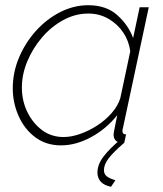

<svg xmlns="http://www.w3.org/2000/svg" viewBox="-20 -548 625 737"><path d="M214 10Q157 10 115.5 -21Q74 -52 51.5 -102.5Q29 -153 29 -209Q29 -270 53 -327Q77 -384 118 -429.5Q159 -475 211 -501.5Q263 -528 319 -528Q387 -528 429.5 -490.5Q472 -453 491 -402L516 -520H551L452 -57Q451 -55 450.5 -51.5Q450 -48 450 -45Q450 -32 464 -32L457 0Q454 0 450 0.5Q446 1 443 0Q429 -2 422.5 -10.5Q416 -19 416 -31Q416 -35 417 -40.5Q418 -46 421 -60.5Q424 -75 430 -106Q389 -54 330.5 -22Q272 10 214 10ZM224 -22Q254 -22 288 -34Q322 -46 353.5 -66.5Q385 -87 409 -114.5Q433 -142 442 -172L480 -351Q475 -390 453.5 -422.5Q432 -455 397 -475.5Q362 -496 319 -496Q269 -496 223 -471Q177 -446 141.5 -404.5Q106 -363 85 -313Q64 -263 64 -212Q64 -161 85 -118Q106 -75 141.5 -48.5Q177 -22 224 -22ZM354 115Q354 84 376.5 54Q399 24 443 -13H452L457 0Q414 37 396.5 60.5Q379 84 379 105Q379 120 389.5 128.5Q400 137 423 144L406 169Q378 163 366 148.5Q354 134 354 115Z"/></svg>

Font: Raleway Thin ExtraLight
Style: Italic
Weight: 250
Italic angle: -12°
Version: Version 4.026